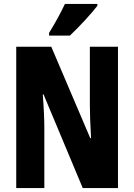

<svg xmlns="http://www.w3.org/2000/svg" viewBox="-20 -950 678 970"><path d="M472 -921V-930H308C287 -886 261 -837 228 -784V-770H333C381 -815 445 -885 472 -921ZM576 0V-714H434V-420C434 -378 436 -322 440 -252H436L239 -714H62V0H204V-300C204 -341 202 -399 196 -473H200L398 0Z"/></svg>

Font: Noto Sans Khmer UI ExtraCondensed ExtraBold
Style: Regular
Weight: 800
Width: 2
Designer: Danh Hong and the Monotype Design Team
Foundry: Monotype Imaging Inc.
Version: Version 2.002